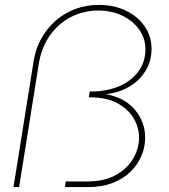

<svg xmlns="http://www.w3.org/2000/svg" viewBox="-20 -763 688 783"><path d="M35 0 117 -513Q125 -564 148.5 -606Q172 -648 207.5 -679Q243 -710 287.5 -726.5Q332 -743 383 -743Q445 -743 493.5 -719.5Q542 -696 570 -655.5Q598 -615 598 -564Q598 -513 573 -473Q548 -433 505.5 -408.5Q463 -384 411 -379Q489 -365 530.5 -315Q572 -265 572 -202Q572 -164 557 -128Q542 -92 512.5 -63Q483 -34 439.5 -17Q396 0 338 0H245L248 -23H335Q406 -23 453 -49.5Q500 -76 523.5 -117Q547 -158 547 -201Q547 -244 524.5 -281.5Q502 -319 458 -342.5Q414 -366 347 -366H342L346 -390H351Q415 -390 465 -411Q515 -432 544 -471Q573 -510 573 -562Q573 -607 547.5 -642.5Q522 -678 479 -699Q436 -720 381 -720Q321 -720 270 -694Q219 -668 184 -619Q149 -570 138 -502L58 0Z"/></svg>

Font: MuseoModerno Thin
Style: Italic
Weight: 100
Italic angle: -9°
Designer: Pablo Cosgaya, Héctor Gatti, Marcela Romero, and the Authors of The MuseoModerno Project.
Foundry: Omnibus-Type Team
Version: Version 1.003